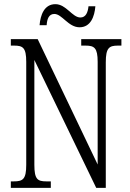

<svg xmlns="http://www.w3.org/2000/svg" viewBox="-20 -902 626 922"><path d="M362 -771C415 -771 434 -822 438 -872H405C402 -844 393 -818 366 -818C327 -818 298 -882 246 -882C192 -882 174 -829 170 -781H204C206 -810 214 -835 241 -835C278 -835 308 -771 362 -771ZM32 0H224V-31H203C160 -31 145 -41 145 -111V-614L442 0H488V-603C488 -672 504 -683 546 -683H563V-714H370V-683H391C433 -683 449 -672 449 -605V-112L161 -714H32V-683H48C90 -683 106 -673 106 -605V-111C106 -41 90 -31 46 -31H32Z"/></svg>

Font: Noto Serif Lao ExtraCondensed Light
Style: Regular
Weight: 300
Width: 2
Designer: Monotype Design Team
Foundry: Monotype Imaging Inc.
Version: Version 2.003